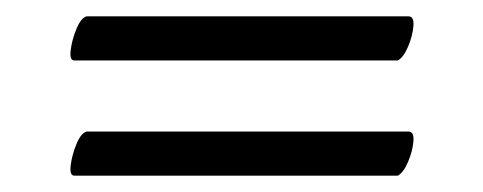

<svg xmlns="http://www.w3.org/2000/svg" viewBox="-20 -332 591 235"><path d="M467 -258H71Q65 -258 66.5 -270.5Q68 -283 73.5 -296.5Q79 -310 86 -312H480Q487 -312 486 -300Q485 -288 479.5 -275Q474 -262 467 -258ZM467 -117H71Q65 -117 66.5 -129.5Q68 -142 73.5 -155.5Q79 -169 86 -171H480Q487 -171 486 -159Q485 -147 479.5 -134Q474 -121 467 -117Z"/></svg>

Font: Amiri Quran
Style: Regular
Weight: 400
Designer: Khaled Hosny
Version: Version 0.117